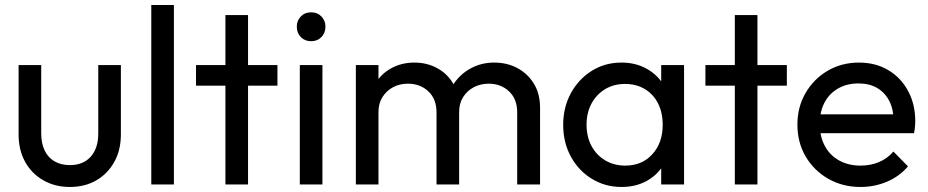

<svg xmlns="http://www.w3.org/2000/svg" viewBox="-20 -734 3694 764"><path d="M258 10Q199 10 152.5 -16.5Q106 -43 80 -90Q54 -137 54 -199V-475H144V-203Q144 -164 157.5 -135.5Q171 -107 197 -92Q223 -77 258 -77Q311 -77 341 -110.5Q371 -144 371 -203V-475H461V-199Q461 -137 435 -90Q409 -43 363.5 -16.5Q318 10 258 10Z M582 0V-714H672V0Z M877 0V-674H967V0ZM760 -393V-475H1084V-393Z M1173 0V-475H1263V0ZM1218 -570Q1193 -570 1177 -586.5Q1161 -603 1161 -628Q1161 -652 1177 -668.5Q1193 -685 1218 -685Q1243 -685 1259 -668.5Q1275 -652 1275 -628Q1275 -603 1259 -586.5Q1243 -570 1218 -570Z M1396 0V-475H1486V0ZM1717 0V-287Q1717 -340 1684.5 -370.5Q1652 -401 1603 -401Q1570 -401 1544 -387Q1518 -373 1502 -348Q1486 -323 1486 -288L1449 -306Q1449 -360 1472.5 -400Q1496 -440 1537 -462.5Q1578 -485 1629 -485Q1679 -485 1719.5 -463Q1760 -441 1783.5 -401Q1807 -361 1807 -306V0ZM2038 0V-287Q2038 -340 2005.5 -370.5Q1973 -401 1925 -401Q1892 -401 1865.5 -387Q1839 -373 1823 -348Q1807 -323 1807 -288L1756 -306Q1759 -361 1785.5 -400.5Q1812 -440 1854 -462.5Q1896 -485 1946 -485Q1998 -485 2039 -463Q2080 -441 2104.5 -401Q2129 -361 2129 -305V0Z M2453 10Q2388 10 2335 -22.5Q2282 -55 2251.5 -111Q2221 -167 2221 -237Q2221 -307 2251.5 -363Q2282 -419 2334.5 -452Q2387 -485 2453 -485Q2507 -485 2549.5 -462.5Q2592 -440 2618 -400.5Q2644 -361 2647 -309V-166Q2644 -115 2618.5 -75Q2593 -35 2550.5 -12.5Q2508 10 2453 10ZM2468 -75Q2535 -75 2576 -120.5Q2617 -166 2617 -237Q2617 -286 2598.5 -322.5Q2580 -359 2546 -379.5Q2512 -400 2467 -400Q2422 -400 2387.5 -379Q2353 -358 2333.5 -321.5Q2314 -285 2314 -238Q2314 -190 2333.5 -153.5Q2353 -117 2388 -96Q2423 -75 2468 -75ZM2611 0V-128L2628 -244L2611 -359V-475H2702V0Z M2904 0V-674H2994V0ZM2787 -393V-475H3111V-393Z M3404 10Q3333 10 3276 -22.5Q3219 -55 3186 -111Q3153 -167 3153 -238Q3153 -308 3185.5 -364Q3218 -420 3273.5 -452.5Q3329 -485 3398 -485Q3464 -485 3514.5 -455Q3565 -425 3593.5 -372Q3622 -319 3622 -252Q3622 -242 3621 -230.5Q3620 -219 3617 -204H3216V-279H3569L3536 -250Q3536 -298 3519 -331.5Q3502 -365 3471 -383.5Q3440 -402 3396 -402Q3350 -402 3315 -382Q3280 -362 3261 -326Q3242 -290 3242 -241Q3242 -191 3262 -153.5Q3282 -116 3319 -95.5Q3356 -75 3404 -75Q3444 -75 3477.5 -89Q3511 -103 3535 -131L3593 -72Q3559 -32 3509.5 -11Q3460 10 3404 10Z"/></svg>

Font: Outfit Thin
Style: Regular
Weight: 400
Version: Version 1.100;gftools[0.9.27]